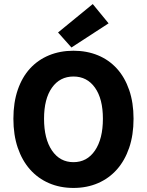

<svg xmlns="http://www.w3.org/2000/svg" viewBox="-20 -914 724 946"><path d="M342 12Q276 12 221.5 -11.5Q167 -35 128 -79Q89 -123 67.5 -186Q46 -249 46 -329Q46 -409 67.5 -471.5Q89 -534 128 -576.5Q167 -619 221.5 -641.5Q276 -664 342 -664Q408 -664 462.5 -641.5Q517 -619 556 -576Q595 -533 616.5 -470.5Q638 -408 638 -329Q638 -249 616.5 -186Q595 -123 556 -79Q517 -35 462.5 -11.5Q408 12 342 12ZM342 -115Q409 -115 448 -172.5Q487 -230 487 -329Q487 -427 448 -482Q409 -537 342 -537Q275 -537 236 -482Q197 -427 197 -329Q197 -230 236 -172.5Q275 -115 342 -115ZM332 -680 266 -754 437 -894 515 -799Z"/></svg>

Font: Font
Style: ¶
Weight: 700
Designer: Paul D. Hunt
Foundry: Adobe Systems Incorporated
Version: Version 3.000